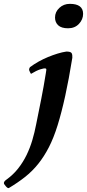

<svg xmlns="http://www.w3.org/2000/svg" viewBox="-108 -710 452 998"><path d="M268 -410Q250 -298 231 -211.5Q212 -125 191.5 -59Q171 7 146 55.5Q121 104 90.5 142Q60 180 22 210Q-16 240 -63 268Q-69 266 -70.5 265.5Q-72 265 -77 259L-87 246Q-91 235 -75 224Q-39 198 -13.5 165.5Q12 133 30 96Q48 59 60 18.5Q72 -22 80 -64Q94 -133 106.5 -196Q119 -259 130 -328Q131 -336 132.5 -344.5Q134 -353 129 -354Q121 -356 101 -349.5Q81 -343 53 -326Q48 -334 44.5 -342.5Q41 -351 48 -361Q68 -376 92 -389.5Q116 -403 141.5 -413.5Q167 -424 191.5 -431.5Q216 -439 237 -442Q260 -442 264.5 -433.5Q269 -425 268 -410ZM178 -619Q178 -648 200.5 -669Q223 -690 255 -690Q324 -690 324 -638Q324 -609 302.5 -586Q281 -563 246 -563Q211 -563 194.5 -578.5Q178 -594 178 -619Z"/></svg>

Font: Lusitana
Style: Bold Italic
Weight: 700
Designer: Ana Paula Megda
Foundry: Ana Paula Megda
Version: Version 1.000; ttfautohint (v1.1) -l 8 -r 50 -G 200 -x 14 -D